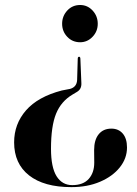

<svg xmlns="http://www.w3.org/2000/svg" viewBox="-20 -603 548 768"><path d="M305.5 -270Q306.5 -246.5 288 -235.5L270.5 -225Q224.5 -198 204.2 -148Q184 -98 184 -8Q184 66 206.2 101.8Q228.5 137.5 269 137.5Q312.5 137.5 334.8 112.8Q357 88 357 47.5L356.5 -2.5Q356.5 -43.5 374.8 -66Q393 -88.5 425.5 -88.5Q454 -88.5 471 -68.8Q488 -49 488 -13Q488 30.5 459.2 66.5Q430.5 102.5 380.2 124Q330 145.5 265.5 145.5Q156 145.5 96.2 98.5Q36.5 51.5 36.5 -33.5Q36.5 -107 84 -161.5Q131.5 -216 227 -241L260.5 -247.5Q287 -255 288.5 -283L291 -369Q291.5 -376 296.5 -376Q301 -376 301.5 -368.5ZM300.5 -583Q330 -583 350.5 -560.8Q371 -538.5 371 -508Q371 -477.5 350.2 -455.8Q329.5 -434 300.5 -434Q269.5 -434 249 -455.8Q228.5 -477.5 228.5 -508Q228.5 -538.5 249 -560.8Q269.5 -583 300.5 -583Z"/></svg>

Font: Fraunces 144pt S000 SemiBold
Style: Regular
Weight: 600
Version: Version 1.000; ttfautohint (v1.8.3)